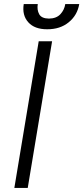

<svg xmlns="http://www.w3.org/2000/svg" viewBox="-20 -932 413 952"><path d="M238.3 -727.3 117.5 0H51.1L171.9 -727.3ZM303.6 -911.9H372.9Q363.6 -856.5 320.8 -821.6Q278.1 -786.6 214.1 -786.9Q151.6 -786.6 120.2 -821.6Q88.8 -856.5 97.7 -911.9H167.3Q162.6 -882.8 174.4 -861.5Q186.1 -840.2 222.7 -839.8Q259.6 -840.2 279.5 -861.7Q299.4 -883.2 303.6 -911.9Z"/></svg>

Font: Inter UI Light
Style: Italic
Weight: 300
Italic angle: 9.39999°
Designer: Rasmus Andersson
Foundry: rsms
Version: 3.2;8d6f07862